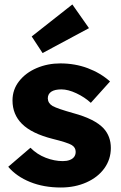

<svg xmlns="http://www.w3.org/2000/svg" viewBox="-20 -824 536 854"><path d="M16.6 -82.2 115.4 -166.8Q144.8 -137.2 183.4 -122.3Q222 -107.4 259.6 -107.4Q277 -107.4 290.2 -112.4Q303.4 -117.4 310 -126.6Q316.6 -135.8 316.6 -148.6Q316.6 -168 299.4 -178.6Q290.6 -184.2 268.5 -191.3Q246.4 -198.4 214.8 -206.2Q121.2 -229.8 77.8 -273Q35.6 -315 35.6 -377.2Q35.6 -425.6 65.1 -463.1Q94.6 -500.6 143.3 -521.3Q192 -542 248.2 -542Q313.6 -542 370.4 -520.7Q427.2 -499.4 469.4 -461.6L384 -366.6Q356.2 -392 319.5 -409.2Q282.8 -426.4 253.2 -426.4Q223.4 -426.4 208 -416.1Q192.6 -405.8 192.6 -386.2Q193.4 -364.8 214 -352.4Q225.6 -346.2 248.4 -338.4Q271.2 -330.6 306 -320.8Q353.8 -307.8 387.2 -291.1Q420.6 -274.4 440.6 -253.2Q473 -217.8 473 -165.8Q473 -115.4 444.2 -75.4Q415.4 -35.4 364.4 -12.7Q313.4 10 250.6 10Q174.4 10 113.9 -14.5Q53.4 -39 16.6 -82.2ZM121 -661.8 301.8 -804.2 375.8 -698.8 169.4 -588Z"/></svg>

Font: Easer Grotesk Variable
Style: Regular
Weight: 400
Designer: Boardeaser, Bonnie Shaver-Troup, Thomas Jockin
Foundry: Lexend
Version: Version 1.001;Glyphs 3.1.2 (3151)